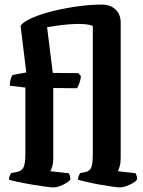

<svg xmlns="http://www.w3.org/2000/svg" viewBox="-20 -820 625 840"><path d="M215 0Q206 0 179 -3.5Q152 -7 119.5 -12.5Q87 -18 59 -24Q31 -30 19 -34Q19 -42 22.5 -50.5Q26 -59 29 -63L56 -68Q72 -71 81.5 -85.5Q91 -100 91 -148V-437L23 -445Q23 -462 27 -474.5Q31 -487 35 -492L95 -503L70 -707Q81 -724 119 -741Q157 -758 209.5 -771Q262 -784 318.5 -792Q375 -800 425 -800Q463 -800 485.5 -778.5Q508 -757 508 -721V-128Q508 -107 503.5 -92Q499 -77 496 -71L573 -62Q575 -59 577.5 -51.5Q580 -44 580 -35Q575 -27 561 -19Q547 -11 531.5 -5.5Q516 0 506 0Q497 0 471.5 -3.5Q446 -7 415.5 -12.5Q385 -18 359 -24Q333 -30 321 -34Q321 -42 324.5 -50.5Q328 -59 331 -63L356 -68Q371 -71 378.5 -85.5Q386 -100 386 -148V-707Q360 -717 307.5 -715Q255 -713 186 -701L211 -501L323 -500L334 -487Q333 -472 327.5 -457Q322 -442 317 -434L213 -435V-128Q213 -107 208.5 -92Q204 -77 200 -71L281 -62Q283 -59 285.5 -51.5Q288 -44 288 -35Q283 -27 269.5 -19Q256 -11 241 -5.5Q226 0 215 0Z"/></svg>

Font: Texturina 72pt
Style: Bold
Weight: 700
Designer: Guillermo Torres Carreño
Foundry: Omnibus-Type
Version: Version 1.002; ttfautohint (v1.8.3)